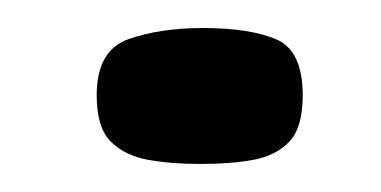

<svg xmlns="http://www.w3.org/2000/svg" viewBox="-20 -114 272 137"><path d="M49 -46Q49 -78 71.5 -86Q94 -94 125 -94Q158 -94 177 -86Q196 -78 196 -46Q196 -23 186.5 -13Q177 -3 161 0Q145 3 123 3Q102 3 85.5 0Q69 -3 59 -13Q49 -23 49 -46Z"/></svg>

Font: Genos
Style: Bold
Weight: 700
Designer: Robert E. Leuschke
Foundry: Robert E. Leuschke
Version: Version 1.010